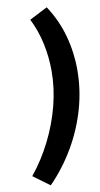

<svg xmlns="http://www.w3.org/2000/svg" viewBox="-159 -943 597 1143"><g transform="rotate(-10 139.0 -371.0)"><path d="M-48 80Q20 -4 69.5 -102.5Q119 -201 146.5 -306.5Q174 -412 174 -518Q174 -601 156.5 -683Q139 -765 102 -839L211 -895Q270 -806 298 -704.5Q326 -603 326 -498Q326 -377 292.5 -260.5Q259 -144 197.5 -39Q136 66 51 153Z"/></g></svg>

Font: Bitter Thin ExtraBold
Style: Italic
Weight: 800
Italic angle: -9°
Version: Version 2.002